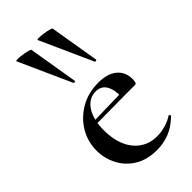

<svg xmlns="http://www.w3.org/2000/svg" viewBox="-230 -797 875 875"><g transform="rotate(-45 207.0 -359.5)"><path d="M314 -474 200 -727Q198 -731 210.5 -731Q223 -731 240 -728.5Q257 -726 270.5 -722.5Q284 -719 285 -716L325 -476Q326 -474 320.5 -472.5Q315 -471 314 -474ZM177 -474 63 -727Q62 -731 74 -731Q86 -731 103 -728.5Q120 -726 133.5 -722.5Q147 -719 148 -716L188 -476Q189 -474 183.5 -472.5Q178 -471 177 -474ZM231 12Q167 12 123 -15Q79 -42 56 -86.5Q33 -131 33 -181Q33 -240 62.5 -288.5Q92 -337 142.5 -366Q193 -395 257 -395Q316 -395 348 -368.5Q380 -342 380 -296Q380 -285 378 -277Q376 -269 369 -269H286Q289 -317 273 -346Q257 -375 221 -375Q176 -375 149 -333.5Q122 -292 122 -222Q122 -165 140.5 -122.5Q159 -80 193.5 -56Q228 -32 276 -32Q301 -32 328 -39.5Q355 -47 378 -62Q380 -64 383.5 -60Q387 -56 385 -53Q349 -18 311 -3Q273 12 231 12ZM93 -267 92 -284 314 -289V-269Z"/></g></svg>

Font: Cormorant Light SemiBold
Style: Regular
Weight: 600
Version: Version 4.000